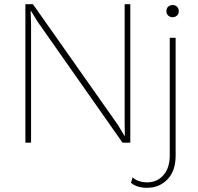

<svg xmlns="http://www.w3.org/2000/svg" viewBox="-20 -680 943 915"><path d="M601 -660V0H564L161 -574L127 -629H126L128 -564V0H101V-660H137L541 -86L575 -30L574 -96V-660ZM803 -598Q790 -598 781.5 -606Q773 -614 773 -627Q773 -640 781.5 -648Q790 -656 803 -656Q815 -656 823.5 -648Q832 -640 832 -627Q832 -614 823.5 -606Q815 -598 803 -598ZM817 -500V62Q817 135 778 175Q739 215 681 215Q632 215 604 191L612 165Q624 177 642.5 183Q661 189 681 189Q729 189 759 154.5Q789 120 789 60V-500Z"/></svg>

Font: Work Sans ExtraLight
Style: Regular
Weight: 200
Designer: Wei Huang
Foundry: Wei Huang
Version: Version 2.010; ttfautohint (v1.8.3)